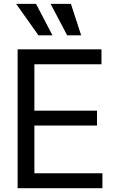

<svg xmlns="http://www.w3.org/2000/svg" viewBox="-20 -986 606 1006"><path d="M72.3 0V-727.5H511.7V-649.4H160.2V-406.2H488.3V-328.1H160.2V-78.1H516.6V0ZM332 -800.8 245.1 -965.8H351.6L405.3 -800.8ZM181.6 -800.8 64.5 -965.8H168.9L254.9 -800.8Z"/></svg>

Font: Inter Display
Style: Regular
Weight: 400
Designer: Rasmus Andersson
Foundry: rsms
Version: Version 4.000;git-37864ae